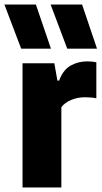

<svg xmlns="http://www.w3.org/2000/svg" viewBox="-56 -828 451 848"><path d="M43.5 0V-548.5H184L197.5 -472H205Q222.5 -519 255.5 -538Q288.5 -557 330.5 -557Q341 -557 351.5 -555.8Q362 -554.5 369.5 -553V-394Q357.5 -396.5 344 -397.5Q330.5 -398.5 319 -398.5Q287 -398.5 258.2 -386.5Q229.5 -374.5 215 -354.5V0ZM241 -613 167.5 -808H306.5L372.5 -613ZM37.5 -613 -36.5 -808H102.5L169 -613Z"/></svg>

Font: Encode Sans Cnd XBd
Style: Regular
Weight: 800
Width: 3
Designer: Multiple Designers
Foundry: Impallari Type
Version: Version 3.002; ttfautohint (v1.8.3) -l 8 -r 50 -G 200 -x 14 